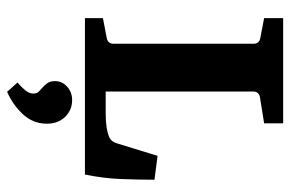

<svg xmlns="http://www.w3.org/2000/svg" viewBox="-162 -452 838 555"><g transform="rotate(90 257.5 -174.0)"><path d="M430 -210 499 -201Q499 -155 497 -104Q495 -53 484 0H32V-52L89 -63Q106 -66 106 -83V-487Q106 -504 89 -507L32 -518V-573H336V-518L261 -506Q244 -503 244 -486V-60H307Q330 -60 346.5 -62.5Q363 -65 373 -69Q389 -75 394 -93ZM337 113Q336 151 309.5 179.5Q283 208 245 225L218 195Q230 185 240 173Q250 161 250 150Q250 139 244.5 133.5Q239 128 234 124Q227 118 220.5 109.5Q214 101 214 86Q214 66 230 51.5Q246 37 269 37Q298 37 318 58Q338 79 337 113Z"/></g></svg>

Font: Rasa
Style: Bold
Weight: 700
Designer: Anna Giedrys (Yrsa+Rasa design), David Brezina (Yrsa art-direction, Rasa art-direction, design)
Foundry: Rosetta Type Foundry
Version: Version 2.004